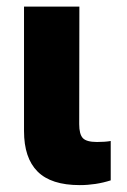

<svg xmlns="http://www.w3.org/2000/svg" viewBox="-20 -548 381 574"><path d="M217.3 -528.3 216.8 -176.8Q216.8 -147 227.5 -135.3Q238.3 -123.5 270 -123.5Q294.4 -123.5 311 -126.5V-8.8Q266.6 5.4 218.3 5.4Q132.8 5.4 92.3 -35.2Q51.8 -75.7 51.8 -156.2V-528.3Z"/></svg>

Font: Roboto
Style: Regular
Weight: 900
Designer: Google
Version: Version 2.001171; 2014